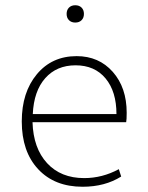

<svg xmlns="http://www.w3.org/2000/svg" viewBox="-20 -702 563 732"><path d="M291 -625Q282 -616 267 -616Q252 -616 243 -625Q234 -634 234 -649Q234 -664 243 -673Q252 -682 267 -682Q282 -682 291 -673Q300 -664 300 -649Q300 -634 291 -625ZM295 10Q188 10 125.5 -57Q63 -124 63 -239Q63 -350 120.5 -419Q178 -488 272 -488Q357 -488 410 -428Q463 -368 463 -272Q463 -245 461 -236H104Q107 -137 159.5 -80Q212 -23 301 -23Q370 -23 433 -57L442 -29Q380 10 295 10ZM268 -453Q196 -453 152.5 -404Q109 -355 105 -267H424Q424 -353 382.5 -403Q341 -453 268 -453Z"/></svg>

Font: Cantarell Light
Style: Regular
Weight: 300
Designer: Dave Crossland, Nikolaus Waxweiler, Florian Fecher, Jacques Le Bailly, Eben Sorkin, Alexei Vanyashin, Alexios Zavras, Em
Version: Version 0.303